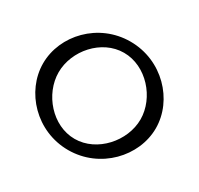

<svg xmlns="http://www.w3.org/2000/svg" viewBox="-131 -750 955 922"><g transform="rotate(30 346.5 -289.5)"><path d="M34 -290C34 -134 169 11 346 11C523 11 659 -134 659 -290C659 -446 523 -590 346 -590C169 -590 34 -446 34 -290ZM120 -290C120 -410 222 -528 346 -528C470 -528 574 -410 574 -290C574 -170 470 -51 346 -51C222 -51 120 -170 120 -290Z"/></g></svg>

Font: Charger Sport
Style: DfExt
Weight: 400
Designer: Jasper
Foundry: Cannot Into Space Fonts
Version: Version 1.1